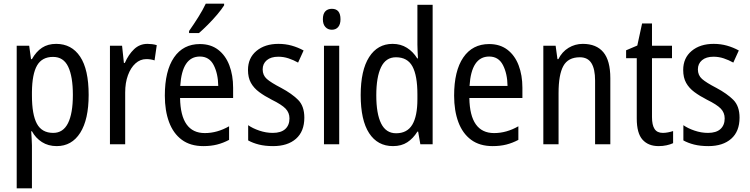

<svg xmlns="http://www.w3.org/2000/svg" viewBox="-20 -786 4085 1046"><path d="M286 -547Q370 -547 416.5 -477.5Q463 -408 463 -269Q463 -135 417 -62.5Q371 10 289 10Q243 10 208.5 -12Q174 -34 154 -71H150Q151 -51 152.5 -30.5Q154 -10 154 6V240H71V-537H139L149 -464H154Q177 -505 209 -526Q241 -547 286 -547ZM269 -476Q209 -476 182 -429.5Q155 -383 154 -285V-266Q154 -162 181 -112Q208 -62 270 -62Q324 -62 350.5 -115Q377 -168 377 -269Q377 -369 351.5 -422.5Q326 -476 269 -476Z M783 -547Q795 -547 808 -545.5Q821 -544 834 -540L822 -457Q802 -464 777 -464Q744 -464 718 -440.5Q692 -417 677 -376Q662 -335 662 -282V0H579V-537H645L655 -443H660Q680 -489 710.5 -518Q741 -547 783 -547Z M1069 -546Q1128 -546 1168.5 -515Q1209 -484 1229.5 -430Q1250 -376 1250 -308V-252H961Q964 -61 1096 -61Q1163 -61 1228 -98V-24Q1196 -7 1162.5 1.5Q1129 10 1088 10Q1017 10 970.5 -24.5Q924 -59 901 -121Q878 -183 878 -265Q878 -400 928 -473Q978 -546 1069 -546ZM1069 -478Q972 -478 962 -318H1169Q1168 -385 1144 -431.5Q1120 -478 1069 -478ZM1201 -757Q1188 -736 1164 -707.5Q1140 -679 1112.5 -651.5Q1085 -624 1064 -606H1010V-617Q1036 -654 1060.5 -693Q1085 -732 1101 -766H1201Z M1638 -145Q1638 -70 1592.5 -30Q1547 10 1468 10Q1424 10 1390.5 1.5Q1357 -7 1332 -21V-104Q1356 -87 1392.5 -74.5Q1429 -62 1466 -62Q1511 -62 1534 -83Q1557 -104 1557 -141Q1557 -172 1536 -194Q1515 -216 1460 -243Q1421 -263 1392 -284.5Q1363 -306 1347 -334.5Q1331 -363 1331 -405Q1331 -470 1377 -508.5Q1423 -547 1497 -547Q1535 -547 1569 -537.5Q1603 -528 1634 -511L1604 -445Q1579 -459 1552 -468Q1525 -477 1496 -477Q1456 -477 1433.5 -458Q1411 -439 1411 -408Q1411 -376 1433.5 -356Q1456 -336 1512 -307Q1570 -276 1604 -242Q1638 -208 1638 -145Z M1788 -738Q1835 -738 1835 -681Q1835 -654 1822.5 -639Q1810 -624 1788 -624Q1766 -624 1752.5 -639Q1739 -654 1739 -681Q1739 -710 1752 -724Q1765 -738 1788 -738ZM1828 -537V0H1745V-537Z M2121 10Q2037 10 1991 -60.5Q1945 -131 1945 -268Q1945 -403 1991 -475Q2037 -547 2119 -547Q2163 -547 2197 -525.5Q2231 -504 2253 -468H2257Q2256 -487 2255 -507.5Q2254 -528 2254 -543V-760H2337V0H2270L2258 -69H2254Q2231 -32 2199 -11Q2167 10 2121 10ZM2138 -60Q2198 -60 2226 -106.5Q2254 -153 2254 -246V-272Q2254 -374 2227 -424Q2200 -474 2137 -474Q2082 -474 2056 -420Q2030 -366 2030 -267Q2030 -166 2056.5 -113Q2083 -60 2138 -60Z M2645 -546Q2704 -546 2744.5 -515Q2785 -484 2805.5 -430Q2826 -376 2826 -308V-252H2537Q2540 -61 2672 -61Q2739 -61 2804 -98V-24Q2772 -7 2738.5 1.5Q2705 10 2664 10Q2593 10 2546.5 -24.5Q2500 -59 2477 -121Q2454 -183 2454 -265Q2454 -400 2504 -473Q2554 -546 2645 -546ZM2645 -478Q2548 -478 2538 -318H2745Q2744 -385 2720 -431.5Q2696 -478 2645 -478Z M3155 -547Q3229 -547 3267 -501.5Q3305 -456 3305 -360V0H3222V-347Q3222 -410 3202 -442Q3182 -474 3139 -474Q3075 -474 3049 -426.5Q3023 -379 3023 -279V0H2940V-537H3007L3017 -464H3022Q3042 -504 3077.5 -525.5Q3113 -547 3155 -547Z M3591 -62Q3605 -62 3620 -65Q3635 -68 3647 -72V-6Q3632 1 3611.5 5.5Q3591 10 3568 10Q3512 10 3480.5 -25Q3449 -60 3449 -140V-469H3391V-512L3452 -538L3478 -658H3532V-537H3641V-469H3532V-148Q3532 -105 3546 -83.5Q3560 -62 3591 -62Z M4009 -145Q4009 -70 3963.5 -30Q3918 10 3839 10Q3795 10 3761.5 1.5Q3728 -7 3703 -21V-104Q3727 -87 3763.5 -74.5Q3800 -62 3837 -62Q3882 -62 3905 -83Q3928 -104 3928 -141Q3928 -172 3907 -194Q3886 -216 3831 -243Q3792 -263 3763 -284.5Q3734 -306 3718 -334.5Q3702 -363 3702 -405Q3702 -470 3748 -508.5Q3794 -547 3868 -547Q3906 -547 3940 -537.5Q3974 -528 4005 -511L3975 -445Q3950 -459 3923 -468Q3896 -477 3867 -477Q3827 -477 3804.5 -458Q3782 -439 3782 -408Q3782 -376 3804.5 -356Q3827 -336 3883 -307Q3941 -276 3975 -242Q4009 -208 4009 -145Z"/></svg>

Font: Noto Sans Lao Condensed
Style: Regular
Weight: 400
Width: 3
Designer: Monotype Design Team
Foundry: Monotype Imaging Inc.
Version: Version 2.003; ttfautohint (v1.8.4.7-5d5b)